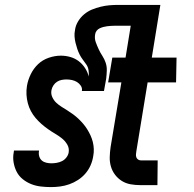

<svg xmlns="http://www.w3.org/2000/svg" viewBox="-20 -755 790 783"><path d="M188 8Q167 8 146 5.5Q125 3 106.5 -4.5Q88 -12 72.5 -24.5Q57 -37 48 -54.5Q39 -72 35.5 -92.5Q32 -113 36 -134L37 -141H139V-139Q137 -128 140 -117.5Q143 -107 150.5 -100.5Q158 -94 168.5 -91.5Q179 -89 190 -89Q200 -89 211.5 -91Q223 -93 233 -98Q243 -103 250.5 -112.5Q258 -122 260 -133Q263 -151 254 -166Q245 -181 231.5 -191.5Q218 -202 203.5 -210.5Q189 -219 175 -229Q161 -239 148.5 -250Q136 -261 125 -274Q114 -287 106 -302Q98 -317 93.5 -334Q89 -351 88 -369Q87 -387 90 -405Q94 -429 105.5 -452.5Q117 -476 135.5 -493.5Q154 -511 179 -519.5Q204 -528 228 -528Q248 -528 267 -522.5Q286 -517 301 -505.5Q316 -494 326.5 -478Q337 -462 342 -443Q343 -456 341 -469Q339 -482 332 -492Q325 -502 317.5 -512Q310 -522 304.5 -533Q299 -544 295 -556Q291 -568 288 -580.5Q285 -593 284 -606Q283 -619 286 -633Q288 -650 298 -667Q308 -684 323 -696.5Q338 -709 355 -716Q372 -723 390.5 -727.5Q409 -732 426.5 -733.5Q444 -735 462 -735H581L567 -650H448Q440 -650 432.5 -649.5Q425 -649 417 -648Q409 -647 401.5 -645Q394 -643 386.5 -639.5Q379 -636 374 -629.5Q369 -623 368 -615Q365 -598 370.5 -583Q376 -568 382.5 -554Q389 -540 397.5 -527Q406 -514 411 -499Q416 -484 415.5 -467.5Q415 -451 413 -434L404 -384H314Q316 -396 309.5 -405.5Q303 -415 294 -420.5Q285 -426 274 -428.5Q263 -431 251 -431Q241 -431 231 -429Q221 -427 212.5 -421.5Q204 -416 198 -407Q192 -398 190 -388Q187 -373 193 -359.5Q199 -346 209 -336.5Q219 -327 231 -319.5Q243 -312 255 -304.5Q267 -297 278.5 -288.5Q290 -280 300 -270.5Q310 -261 319 -250.5Q328 -240 335.5 -228Q343 -216 349 -203Q355 -190 358.5 -176Q362 -162 362.5 -147Q363 -132 360 -117Q357 -98 349 -80Q341 -62 328 -47Q315 -32 298 -21Q281 -10 262.5 -3.5Q244 3 225 5.5Q206 8 188 8ZM553 0Q532 0 512.5 -3.5Q493 -7 477 -17Q461 -27 449.5 -42Q438 -57 432.5 -75.5Q427 -94 427.5 -114Q428 -134 431 -155L475 -419H421L438 -520H492L527 -735H634L599 -520H700L698 -419H582L536 -138Q535 -132 534.5 -125.5Q534 -119 536 -113.5Q538 -108 543 -104.5Q548 -101 554 -101H623L622 0Z"/></svg>

Font: Iosevka Aile
Style: Bold Italic
Weight: 700
Italic angle: -9°
Designer: Belleve Invis
Foundry: Belleve Invis
Version: Version 28.0.1; ttfautohint (v1.8.4)